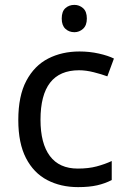

<svg xmlns="http://www.w3.org/2000/svg" viewBox="-20 -757 520 787"><path d="M300 10Q229 10 173.5 -19Q118 -48 86.5 -109Q55 -170 55 -265Q55 -364 88 -426Q121 -488 177.5 -517Q234 -546 306 -546Q347 -546 385 -537.5Q423 -529 447 -517L420 -444Q396 -453 364 -461Q332 -469 304 -469Q146 -469 146 -266Q146 -169 184.5 -117.5Q223 -66 299 -66Q343 -66 376.5 -75Q410 -84 438 -97V-19Q411 -5 378.5 2.5Q346 10 300 10ZM285 -737Q305 -737 320.5 -723.5Q336 -710 336 -681Q336 -653 320.5 -639Q305 -625 285 -625Q263 -625 248 -639Q233 -653 233 -681Q233 -710 248 -723.5Q263 -737 285 -737Z"/></svg>

Font: Noto Sans Syriac Eastern
Style: Regular
Weight: 400
Designer: Patrick Giasson and the Monotype Design Team
Foundry: Monotype Imaging Inc.
Version: Version 3.001; ttfautohint (v1.8.4.7-5d5b)